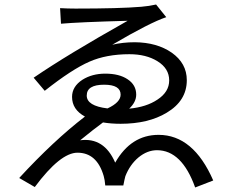

<svg xmlns="http://www.w3.org/2000/svg" viewBox="-20 -789 1040 850"><path d="M364 -366Q364 -320 456 -309Q514 -336 514 -370Q514 -414 441 -414Q364 -414 364 -366ZM716 -713Q644 -689 477 -591Q524 -602 577 -602Q675 -601 740 -556Q807 -509 807 -434Q807 -343 718 -290Q637 -241 514 -241Q472 -241 436 -247Q395 -217 335 -168Q441 -182 490 -69Q560 -192 682 -192Q836 -192 924 10L844 41Q785 -124 675 -124Q632 -124 593 -92Q555 -60 535 -9Q532 1 526 32H446Q444 7 439 -10Q409 -113 323 -113Q247 -113 134 39L65 -1Q217 -166 356 -273Q299 -304 299 -360Q299 -406 345 -436Q388 -463 446 -463Q508 -463 545 -438Q583 -413 583 -370Q583 -337 552 -308Q628 -315 677 -348Q729 -382 729 -433Q729 -486 677 -518Q627 -549 553 -549Q451 -549 376 -516Q298 -482 178 -387L129 -445Q278 -547 545 -697Q328 -691 250 -684L246 -753Q280 -751 314 -751Q509 -751 605 -759Q641 -762 671 -769Z"/></svg>

Font: Source Han Sans K Regular
Style: Regular
Weight: 400
Designer: Ryoko NISHIZUKA  (kana & ideographs); Paul D. Hunt (Latin, Greek & Cyrillic); Wenlong ZHANG  (bopomofo); Sandoll Communi
Foundry: Adobe Systems Incorporated
Version: Version 1.00 July 18, 2014, initial release